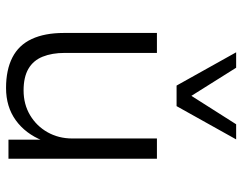

<svg xmlns="http://www.w3.org/2000/svg" viewBox="-103 -690 801 635"><g transform="rotate(90 297.5 -372.5)"><path d="M271 8Q211 8 170 -13Q129 -34 109 -77Q89 -120 89 -183V-491H155V-186Q155 -144 167.5 -113Q180 -82 207.5 -66Q235 -50 279 -50Q325 -50 361 -71.5Q397 -93 417.5 -129.5Q438 -166 438 -211V-491H505V0H442V-113H445Q422 -56 377.5 -24Q333 8 271 8ZM263 -556 153 -753H204L297 -605L391 -753H441L331 -556Z"/></g></svg>

Font: Nunito Sans 9pt Light
Style: Regular
Weight: 300
Version: Version 3.101;gftools[0.9.27]